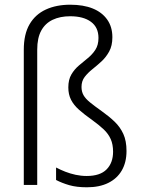

<svg xmlns="http://www.w3.org/2000/svg" viewBox="-20 -785 602 815"><path d="M457 -627Q457 -591 443.5 -566.5Q430 -542 411 -524.5Q392 -507 372.5 -491.5Q353 -476 339.5 -458.5Q326 -441 326 -416Q326 -396 334.5 -381Q343 -366 362 -350.5Q381 -335 412 -313Q443 -291 466.5 -268.5Q490 -246 503.5 -216.5Q517 -187 517 -144Q517 -96 497 -61.5Q477 -27 439.5 -8.5Q402 10 349 10Q305 10 274 1Q243 -8 218 -21V-74Q237 -64 257.5 -56Q278 -48 301 -43Q324 -38 348 -38Q405 -38 432.5 -66Q460 -94 460 -141Q460 -172 450 -194.5Q440 -217 420.5 -235.5Q401 -254 372 -275Q338 -299 315.5 -319Q293 -339 281.5 -361.5Q270 -384 270 -414Q270 -447 283 -469Q296 -491 315 -507Q334 -523 353 -538.5Q372 -554 385 -574Q398 -594 398 -624Q398 -669 366 -692.5Q334 -716 278 -716Q235 -716 203.5 -701Q172 -686 155 -655Q138 -624 138 -574V0H81V-574Q81 -640 105.5 -682Q130 -724 174.5 -744.5Q219 -765 278 -765Q334 -765 373.5 -749Q413 -733 435 -702Q457 -671 457 -627Z"/></svg>

Font: Noto Sans Display Light
Style: Regular
Weight: 300
Designer: Monotype Design Team
Foundry: Monotype Imaging Inc.
Version: Version 2.003